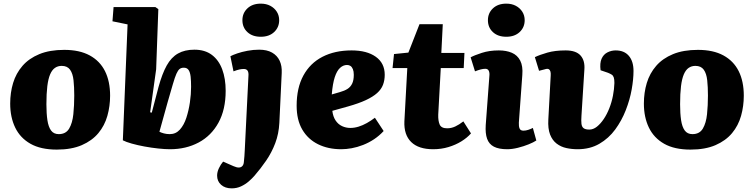

<svg xmlns="http://www.w3.org/2000/svg" viewBox="-20 -806 4143 1055"><path d="M292 16Q204 16 147.5 -16Q91 -48 63.5 -105Q36 -162 36 -237Q36 -297 52 -350Q68 -403 103.5 -444Q139 -485 196 -508.5Q253 -532 333 -532Q417 -532 473 -501.5Q529 -471 557 -415Q585 -359 585 -280Q585 -223 570 -169.5Q555 -116 520.5 -74.5Q486 -33 429.5 -8.5Q373 16 292 16ZM303 -69Q342 -69 360 -99.5Q378 -130 383 -178.5Q388 -227 388 -281Q388 -328 384 -365Q380 -402 365 -423Q350 -444 319 -444Q298 -444 282 -433Q266 -422 255.5 -397.5Q245 -373 240 -332.5Q235 -292 235 -233Q235 -182 240.5 -145.5Q246 -109 260.5 -89Q275 -69 303 -69Z M914 14Q887 14 849.5 10Q812 6 774 -1Q736 -8 704 -17Q672 -26 655 -35L681 -672L598 -689L604 -767H834L850 -756L838 -425L805 -189L814 -187L851 -328Q871 -401 896 -446Q921 -491 958 -512Q995 -533 1048 -533Q1106 -533 1144 -504.5Q1182 -476 1201 -425Q1220 -374 1220 -307Q1220 -204 1180.5 -132Q1141 -60 1071.5 -23Q1002 14 914 14ZM990 -434Q976 -434 967 -427Q958 -420 949.5 -401Q941 -382 930 -344Q919 -306 901 -244L856 -82Q866 -77 880.5 -73Q895 -69 913 -69Q946 -69 968.5 -94Q991 -119 1004 -159Q1017 -199 1023.5 -243.5Q1030 -288 1030 -329Q1030 -361 1027.5 -384.5Q1025 -408 1016.5 -421Q1008 -434 990 -434Z M1515 -131Q1512 -71 1492.5 -19.5Q1473 32 1442.5 76.5Q1412 121 1378 160Q1365 175 1346.5 191Q1328 207 1304.5 218Q1281 229 1253 229Q1217 229 1195 209.5Q1173 190 1173 159Q1173 139 1183 118Q1193 97 1206 82L1263 107Q1281 115 1293 114.5Q1305 114 1312 106Q1319 98 1320 84Q1322 68 1323 52Q1324 36 1325 17.5Q1326 -1 1327 -23L1345 -386Q1347 -408 1340.5 -417.5Q1334 -427 1320 -427Q1309 -427 1296.5 -424.5Q1284 -422 1263 -414L1246 -497Q1259 -504 1283.5 -512.5Q1308 -521 1340 -527Q1372 -533 1404 -533Q1447 -533 1475 -517Q1503 -501 1516.5 -472.5Q1530 -444 1528 -405ZM1312 -695Q1312 -734 1339.5 -760Q1367 -786 1413 -786Q1443 -786 1465.5 -774Q1488 -762 1501 -741.5Q1514 -721 1514 -695Q1514 -656 1486.5 -630Q1459 -604 1413 -604Q1367 -604 1339.5 -629.5Q1312 -655 1312 -695Z M1912 -529Q1996 -529 2045 -494Q2094 -459 2094 -395Q2094 -365 2084.5 -340Q2075 -315 2052 -294.5Q2029 -274 1990.5 -256Q1952 -238 1892 -221L1806 -197Q1810 -165 1824 -144Q1838 -123 1859.5 -113Q1881 -103 1905 -103Q1927 -103 1950 -110Q1973 -117 1996 -130Q2019 -143 2040 -159L2088 -86Q2064 -60 2035.5 -41Q2007 -22 1975 -9.5Q1943 3 1912.5 8.5Q1882 14 1855 14Q1783 14 1727.5 -13.5Q1672 -41 1641 -94Q1610 -147 1610 -225Q1610 -323 1647 -391Q1684 -459 1752 -494Q1820 -529 1912 -529ZM1924 -395Q1924 -414 1919 -426Q1914 -438 1906 -443.5Q1898 -449 1887 -449Q1866 -449 1848.5 -433Q1831 -417 1819.5 -382Q1808 -347 1803 -287L1848 -300Q1873 -307 1889.5 -317.5Q1906 -328 1915 -346.5Q1924 -365 1924 -395Z M2145 -509 2224 -517 2285 -673H2413L2405 -515H2532L2528 -432H2402L2388 -176Q2387 -142 2396 -121.5Q2405 -101 2437 -101Q2460 -101 2481.5 -111Q2503 -121 2526 -139L2568 -73Q2547 -49 2515.5 -29.5Q2484 -10 2444.5 2Q2405 14 2360 14Q2280 14 2239.5 -25.5Q2199 -65 2202 -139L2218 -432H2137Z M2669 -388Q2671 -407 2665.5 -417.5Q2660 -428 2647 -428Q2635 -428 2621.5 -424.5Q2608 -421 2590 -414L2566 -491Q2586 -502 2627.5 -515.5Q2669 -529 2721 -529Q2762 -529 2792.5 -516Q2823 -503 2838.5 -473Q2854 -443 2850 -394L2831 -132Q2830 -112 2835 -100Q2840 -88 2856 -88Q2869 -88 2882.5 -92.5Q2896 -97 2908 -103L2927 -34Q2912 -24 2885 -13Q2858 -2 2826 6Q2794 14 2767 14Q2721 14 2694 0Q2667 -14 2656.5 -43.5Q2646 -73 2649 -119ZM2661 -695Q2661 -734 2688.5 -760Q2716 -786 2762 -786Q2792 -786 2814.5 -774Q2837 -762 2850 -741.5Q2863 -721 2863 -695Q2863 -656 2835.5 -630Q2808 -604 2762 -604Q2716 -604 2688.5 -629.5Q2661 -655 2661 -695Z M3363 -529Q3410 -529 3435.5 -499Q3461 -469 3461 -416Q3461 -371 3451 -314.5Q3441 -258 3418.5 -200.5Q3396 -143 3360.5 -94.5Q3325 -46 3273.5 -16Q3222 14 3154 14Q3122 14 3092 7.5Q3062 1 3038.5 -17Q3015 -35 3002.5 -67Q2990 -99 2993 -150L3006 -391Q3007 -404 3004.5 -413Q3002 -422 2995 -426Q2988 -430 2973 -425L2942 -417L2919 -492Q2946 -505 2988 -517Q3030 -529 3088 -529Q3145 -529 3170 -501Q3195 -473 3191 -423L3175 -170Q3173 -142 3175 -125.5Q3177 -109 3187 -101.5Q3197 -94 3218 -94Q3240 -94 3260 -110Q3280 -126 3297.5 -152Q3315 -178 3328 -211Q3341 -244 3348 -280Q3355 -316 3356 -350Q3356 -370 3352.5 -380.5Q3349 -391 3341 -396Q3333 -401 3321 -406L3280 -420Q3275 -459 3285.5 -483Q3296 -507 3317.5 -518Q3339 -529 3363 -529Z M3774 16Q3686 16 3629.5 -16Q3573 -48 3545.5 -105Q3518 -162 3518 -237Q3518 -297 3534 -350Q3550 -403 3585.5 -444Q3621 -485 3678 -508.5Q3735 -532 3815 -532Q3899 -532 3955 -501.5Q4011 -471 4039 -415Q4067 -359 4067 -280Q4067 -223 4052 -169.5Q4037 -116 4002.5 -74.5Q3968 -33 3911.5 -8.5Q3855 16 3774 16ZM3785 -69Q3824 -69 3842 -99.5Q3860 -130 3865 -178.5Q3870 -227 3870 -281Q3870 -328 3866 -365Q3862 -402 3847 -423Q3832 -444 3801 -444Q3780 -444 3764 -433Q3748 -422 3737.5 -397.5Q3727 -373 3722 -332.5Q3717 -292 3717 -233Q3717 -182 3722.5 -145.5Q3728 -109 3742.5 -89Q3757 -69 3785 -69Z"/></svg>

Font: Literata ExtraBold
Style: Italic
Weight: 800
Italic angle: -2°
Designer: Latin by Veronika Burian and Jose Scaglione. Greek by Irene Vlachou. Cyrillic by Vera Evstafieva
Foundry: TypeTogether
Version: Version 3.002